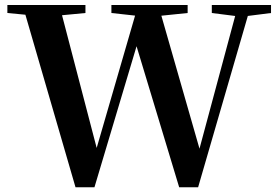

<svg xmlns="http://www.w3.org/2000/svg" viewBox="-20 -761 1131 784"><path d="M288.3 3.6 72.2 -740.5H222.4L383.3 -124.2H365.3L369.6 -139.2L544.1 -740.5H626.4L804.4 -119.7H786.7L789.9 -136.5L952.3 -740.5H1004.9L789 3.6H711.6L527.8 -604.6H547.2L543 -590.3L365.7 3.6ZM10.1 -707.9V-740.5H328.9V-707.9L184.9 -694.2H154ZM434.9 -707.9V-740.5H746.2V-707.9L613 -694.2H559.6ZM844.9 -707.9V-740.5H1086.7V-707.9L978.8 -694.2H952.7Z"/></svg>

Font: Noto Serif SC ExtraLight
Style: Regular
Weight: 200
Designer: Ryoko NISHIZUKA 西塚涼子 (kana & ideographs); Frank Grießhammer (Latin, Greek & Cyrillic); Wenlong ZHANG 张文龙 (bopomofo); San
Foundry: Adobe
Version: Version 2.002-H1;hotconv 1.1.0;makeotfexe 2.6.0